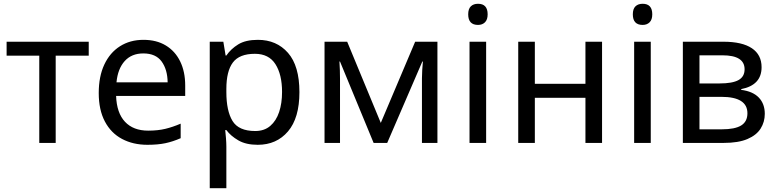

<svg xmlns="http://www.w3.org/2000/svg" viewBox="-20 -757 4116 1017"><path d="M188 0V-462H15V-536H450V-462H275V0Z M761 10Q685 10 626.5 -21Q568 -52 535.5 -113.5Q503 -175 503 -264Q503 -352 532.5 -415Q562 -478 615.5 -512Q669 -546 740 -546Q809 -546 858.5 -516Q908 -486 934.5 -431.5Q961 -377 961 -304V-249H595Q598 -159 642 -112Q686 -65 765 -65Q816 -65 855.5 -74.5Q895 -84 937 -102V-25Q896 -7 856 1.5Q816 10 761 10ZM597 -321H868Q867 -389 836 -431.5Q805 -474 739 -474Q677 -474 640.5 -433.5Q604 -393 597 -321Z M1091 240V-536H1163L1175 -463H1179Q1203 -498 1242 -522Q1281 -546 1346 -546Q1445 -546 1505.5 -477Q1566 -408 1566 -269Q1566 -132 1505.5 -61Q1445 10 1345 10Q1283 10 1242.5 -13.5Q1202 -37 1179 -68H1173Q1175 -51 1177 -25Q1179 1 1179 20V240ZM1332 -63Q1380 -63 1411.5 -90Q1443 -117 1458.5 -163.5Q1474 -210 1474 -270Q1474 -362 1439 -417Q1404 -472 1330 -472Q1248 -472 1213.5 -426Q1179 -380 1179 -286V-269Q1179 -170 1211.5 -116.5Q1244 -63 1332 -63Z M1699 0V-536H1819L1997 -106L2179 -536H2297V0H2215V-342Q2215 -363 2216.5 -386Q2218 -409 2220 -431H2217L2031 0H1959L1781 -431H1778Q1781 -386 1781 -339V0Z M2512 -625Q2460 -625 2460 -681Q2460 -710 2474 -723.5Q2488 -737 2512 -737Q2563 -737 2563 -681Q2563 -653 2549 -639Q2535 -625 2512 -625ZM2467 0V-536H2555V0Z M2725 0V-536H2813V-313H3081V-536H3169V0H3081V-239H2813V0Z M3384 -625Q3332 -625 3332 -681Q3332 -710 3346 -723.5Q3360 -737 3384 -737Q3435 -737 3435 -681Q3435 -653 3421 -639Q3407 -625 3384 -625ZM3339 0V-536H3427V0Z M3597 0V-536H3812Q3911 -536 3962.5 -501.5Q4014 -467 4014 -401Q4014 -306 3906 -285V-281Q3968 -273 3999.5 -240Q4031 -207 4031 -154Q4031 -111 4009 -76Q3987 -41 3939 -20.5Q3891 0 3813 0ZM3685 -315H3791Q3860 -315 3892 -333Q3924 -351 3924 -390Q3924 -464 3807 -464H3685ZM3685 -72H3803Q3873 -72 3906 -92.5Q3939 -113 3939 -157Q3939 -244 3801 -244H3685Z"/></svg>

Font: Noto Sans Living
Style: Regular
Weight: 400
Designer: Monotype Design Team
Foundry: Monotype Imaging Inc.
Version: Version 2.013; ttfautohint (v1.8.4.7-5d5b)